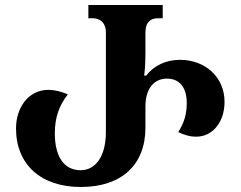

<svg xmlns="http://www.w3.org/2000/svg" viewBox="-20 -734 961 767"><path d="M303 13C465 13 561 -75 561 -224V-309C561 -382 597 -420 647 -420C696 -420 726 -386 726 -323C726 -278 717 -247 692 -206C715 -196 736 -188 764 -188C829 -188 877 -246 877 -327C877 -427 799 -495 699 -495C643 -495 595 -472 564 -432H556C560 -464 561 -493 561 -519V-604C561 -647 583 -661 610 -661H630V-714H333V-661H352C375 -661 403 -647 403 -604V-206C403 -110 362 -54 302 -54C238 -54 199 -105 199 -202C199 -267 218 -315 251 -357C228 -367 201 -375 173 -375C92 -375 44 -302 44 -221C44 -77 143 13 303 13Z"/></svg>

Font: Noto Serif Georgian Bold
Style: Regular
Weight: 700
Designer: Monotype Design Team, Akaki Razmadze
Foundry: Google LLC
Version: Version 2.003